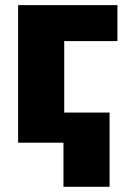

<svg xmlns="http://www.w3.org/2000/svg" viewBox="-20 -550 496 740"><path d="M432.6 -530.3H49.8V0H224.6V169.9H402.3V-116.2H227.5V-391.6H432.6Z"/></svg>

Font: Pretendard Black
Style: Regular
Weight: 900
Designer: Base glyphs from Inter by Rasmus Andersson; Hangeul glyphs from Noto Sans CJK(Source Han Sans) by Jang Soo-young and Kan
Foundry: Kil Hyung-jin
Version: Version 1.309;Glyphs 3.2 (3225)